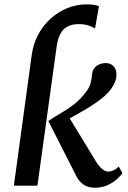

<svg xmlns="http://www.w3.org/2000/svg" viewBox="-20 -851 588 880"><path d="M43.5 0 125.5 -600Q132 -648.5 154 -690.5Q176 -732.5 210.2 -764Q244.5 -795.5 287.2 -813.2Q330 -831 378 -831Q395 -831 409.2 -829Q423.5 -827 433.5 -822.5L415.5 -720Q400.5 -730 382 -735.2Q363.5 -740.5 341.5 -740.5Q311.5 -740.5 290.5 -730Q269.5 -719.5 257 -696.5Q244.5 -673.5 239.5 -636.5L151.5 0ZM415.5 9.5Q384 9.5 363 -4.8Q342 -19 328.5 -46.5L201.5 -296.5Q231.5 -316.5 261.5 -333.8Q291.5 -351 320.2 -373.5Q349 -396 374 -429.5Q389.5 -449 395 -468.8Q400.5 -488.5 401.5 -507.5Q403 -527.5 413 -539.5Q423 -551.5 437 -556.8Q451 -562 464.5 -562Q487 -562 500.2 -547.8Q513.5 -533.5 513.5 -512.5Q514.5 -494 507.5 -476.5Q500.5 -459 489 -443.5Q473.5 -422 449.5 -402.5Q425.5 -383 398.2 -365.8Q371 -348.5 345 -334Q319 -319.5 299.5 -308.5L421 -109Q433.5 -88 448.5 -76.2Q463.5 -64.5 475.5 -64.5Q485.5 -64.5 497.8 -69.2Q510 -74 524.5 -87.5L541 -57.5Q532.5 -44.5 514.5 -28.8Q496.5 -13 471.5 -1.8Q446.5 9.5 415.5 9.5Z"/></svg>

Font: Merriweather 24pt Medium
Style: Italic
Weight: 500
Italic angle: -7.8°
Version: Version 2.101